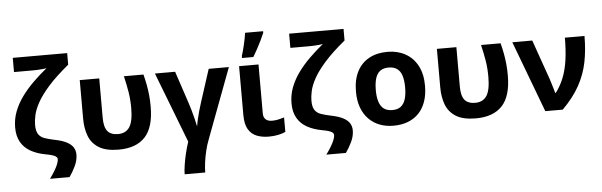

<svg xmlns="http://www.w3.org/2000/svg" viewBox="-58 -1011 4593 1466"><g transform="rotate(-5 2238.0 -278.0)"><path d="M493.2 18.1Q493.2 61.5 471.9 106Q450.7 150.4 425.8 185.1H275.9Q294.9 159.2 311.5 132.3Q328.1 105.5 338.1 81.5Q348.1 57.6 348.1 41Q348.1 32.2 341.8 24.7Q335.4 17.1 316.7 10Q297.9 2.9 259.8 -3.9Q192.9 -16.1 144.8 -43.5Q96.7 -70.8 70.8 -116.5Q44.9 -162.1 44.9 -228Q44.9 -292 67.1 -350.1Q89.4 -408.2 128.2 -461.7Q167 -515.1 217 -564.2Q267.1 -613.3 323.2 -659.2Q311 -656.2 290.3 -654.3Q269.5 -652.3 248.5 -651.6Q227.5 -650.9 214.8 -650.9H73.2V-759.8H490.2V-670.9Q391.1 -589.4 332.5 -522.9Q273.9 -456.5 245.1 -403.6Q216.3 -350.6 207.3 -308.8Q198.2 -267.1 198.2 -234.9Q198.2 -186.5 214.8 -162.6Q231.4 -138.7 262.2 -128.2Q293 -117.7 335 -108.9Q394.5 -97.2 429.2 -78.9Q463.9 -60.5 478.5 -36.4Q493.2 -12.2 493.2 18.1Z M818.8 8.8Q721.2 8.8 666.5 -25.4Q611.8 -59.6 589.8 -118.2Q567.9 -176.8 567.9 -249V-545.9H717.3V-244.1Q717.3 -172.9 742.9 -141.4Q768.6 -109.9 824.2 -109.9Q882.3 -109.9 911.6 -152.8Q940.9 -195.8 940.9 -299.8Q940.9 -364.7 931.4 -422.4Q921.9 -480 906.2 -545.9H1056.2Q1067.4 -502.4 1074.7 -462.9Q1082 -423.3 1085.9 -383.1Q1089.8 -342.8 1089.8 -295.9Q1089.8 -138.7 1021.2 -64.9Q952.6 8.8 818.8 8.8Z M1710.9 -545.9 1509.3 -8.8Q1493.7 31.2 1482.9 76.2Q1472.2 121.1 1466.6 163.8Q1460.9 206.5 1460.9 240.2H1303.2Q1303.2 212.4 1309.6 170.4Q1315.9 128.4 1327.1 81.8Q1338.4 35.2 1352.1 -5.9L1144 -545.9H1298.8L1378.9 -305.2Q1388.2 -278.8 1398.4 -242.2Q1408.7 -205.6 1417 -172.1Q1425.3 -138.7 1428.2 -121.1H1431.2Q1432.6 -136.2 1439.2 -165.5Q1445.8 -194.8 1455.6 -230.2Q1465.3 -265.6 1476.1 -297.9L1556.2 -545.9Z M1938 -545.9V-170.9Q1938 -139.6 1955.8 -124.3Q1973.6 -108.9 2002.9 -108.9Q2027.8 -108.9 2050.8 -113.8Q2073.7 -118.7 2097.2 -126V-15.1Q2074.7 -4.4 2041.3 2.7Q2007.8 9.8 1968.8 9.8Q1918 9.8 1877.2 -6.1Q1836.4 -22 1812.7 -61.3Q1789.1 -100.6 1789.1 -170.9V-545.9ZM1816.9 -606V-621.1Q1822.8 -638.7 1828.6 -660.9Q1834.5 -683.1 1840.1 -707Q1845.7 -731 1850.1 -753.9Q1854.5 -776.9 1856.9 -795.9H1995.1V-784.2Q1984.4 -758.3 1970.2 -729Q1956.1 -699.7 1939.5 -668.7Q1922.9 -637.7 1903.8 -606Z M2611.3 18.1Q2611.3 61.5 2590.1 106Q2568.8 150.4 2543.9 185.1H2394Q2413.1 159.2 2429.7 132.3Q2446.3 105.5 2456.3 81.5Q2466.3 57.6 2466.3 41Q2466.3 32.2 2460 24.7Q2453.6 17.1 2434.8 10Q2416 2.9 2377.9 -3.9Q2311 -16.1 2262.9 -43.5Q2214.8 -70.8 2189 -116.5Q2163.1 -162.1 2163.1 -228Q2163.1 -292 2185.3 -350.1Q2207.5 -408.2 2246.3 -461.7Q2285.2 -515.1 2335.2 -564.2Q2385.3 -613.3 2441.4 -659.2Q2429.2 -656.2 2408.4 -654.3Q2387.7 -652.3 2366.7 -651.6Q2345.7 -650.9 2333 -650.9H2191.4V-759.8H2608.4V-670.9Q2509.3 -589.4 2450.7 -522.9Q2392.1 -456.5 2363.3 -403.6Q2334.5 -350.6 2325.4 -308.8Q2316.4 -267.1 2316.4 -234.9Q2316.4 -186.5 2333 -162.6Q2349.6 -138.7 2380.4 -128.2Q2411.1 -117.7 2453.1 -108.9Q2512.7 -97.2 2547.4 -78.9Q2582 -60.5 2596.7 -36.4Q2611.3 -12.2 2611.3 18.1Z M3190.4 -273.9Q3190.4 -205.6 3172.1 -152.8Q3153.8 -100.1 3118.9 -63.7Q3084 -27.3 3034.9 -8.8Q2985.8 9.8 2924.3 9.8Q2866.7 9.8 2818.6 -8.8Q2770.5 -27.3 2735.1 -63.7Q2699.7 -100.1 2680.4 -152.8Q2661.1 -205.6 2661.1 -273.9Q2661.1 -364.7 2693.4 -427.7Q2725.6 -490.7 2785.2 -523.4Q2844.7 -556.2 2927.2 -556.2Q3003.9 -556.2 3063.2 -523.4Q3122.6 -490.7 3156.5 -427.7Q3190.4 -364.7 3190.4 -273.9ZM2813 -273.9Q2813 -220.2 2824.7 -183.6Q2836.4 -147 2861.3 -128.4Q2886.2 -109.9 2926.3 -109.9Q2965.8 -109.9 2990.5 -128.4Q3015.1 -147 3026.6 -183.6Q3038.1 -220.2 3038.1 -273.9Q3038.1 -328.1 3026.6 -364Q3015.1 -399.9 2990.2 -418Q2965.3 -436 2925.3 -436Q2866.2 -436 2839.6 -395.5Q2813 -355 2813 -273.9Z M3556.2 8.8Q3458.5 8.8 3403.8 -25.4Q3349.1 -59.6 3327.1 -118.2Q3305.2 -176.8 3305.2 -249V-545.9H3454.6V-244.1Q3454.6 -172.9 3480.2 -141.4Q3505.9 -109.9 3561.5 -109.9Q3619.6 -109.9 3648.9 -152.8Q3678.2 -195.8 3678.2 -299.8Q3678.2 -364.7 3668.7 -422.4Q3659.2 -480 3643.6 -545.9H3793.5Q3804.7 -502.4 3812 -462.9Q3819.3 -423.3 3823.2 -383.1Q3827.1 -342.8 3827.1 -295.9Q3827.1 -138.7 3758.5 -64.9Q3689.9 8.8 3556.2 8.8Z M3883.3 -545.9H4036.1L4142.6 -243.2Q4147.5 -228 4153.8 -207.3Q4160.2 -186.5 4166.3 -166Q4172.4 -145.5 4176.3 -131.8H4180.2Q4218.3 -182.1 4241.7 -241.7Q4265.1 -301.3 4275.6 -376.2Q4286.1 -451.2 4286.1 -545.9H4436.5Q4436.5 -438 4418 -345.5Q4399.4 -252.9 4352.8 -168.5Q4306.2 -84 4222.2 0H4088.4Z"/></g></svg>

Font: Wonky
Style: Regular
Weight: 400
Designer: Monotype Design Team
Foundry: Monotype Imaging Inc.
Version: Version 3.000